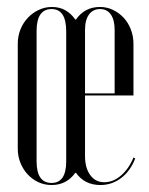

<svg xmlns="http://www.w3.org/2000/svg" viewBox="-20 -523 427 551"><path d="M129 -503Q171 -503 196 -467H198Q223 -503 267 -503Q287 -503 304.5 -494.5Q322 -486 335 -472Q348 -458 355.5 -438.5Q363 -419 363 -397V-249H224V-75Q224 -41 239 -20.5Q254 0 279 0Q305 0 327.5 -19.5Q350 -39 363 -71L368 -68Q354 -32 327.5 -12Q301 8 268 8Q223 8 198 -27H196Q171 8 128 8Q108 8 90.5 0Q73 -8 59.5 -22.5Q46 -37 38.5 -56Q31 -75 31 -96V-397Q31 -419 38.5 -438Q46 -457 59.5 -471.5Q73 -486 91 -494.5Q109 -503 129 -503ZM170 -433Q170 -497 128 -497Q85 -497 85 -434V-60Q85 2 128 2Q170 2 170 -60ZM224 -437V-255H309V-437Q309 -466 298 -481.5Q287 -497 267 -497Q247 -497 235.5 -481.5Q224 -466 224 -437Z"/></svg>

Font: Moniqa Cond Display
Style: Regular
Weight: 400
Width: 3
Designer: Rajesh Rajput
Foundry: Rajesh Rajput
Version: Version 1.000